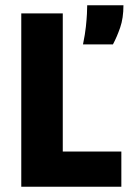

<svg xmlns="http://www.w3.org/2000/svg" viewBox="-20 -711 492 731"><path d="M61 0V-660H219V0ZM91 0V-134H442V0ZM296 -542Q304 -581 307 -609.5Q310 -638 311 -658Q312 -678 312 -691H450Q450 -642 437.5 -606Q425 -570 410 -542Z"/></svg>

Font: Bricolage Grotesque SemiCondensed ExtraBold
Style: Regular
Weight: 800
Width: 4
Designer: Mathieu Triay
Foundry: Atelier Triay
Version: Version 1.001;gftools[0.9.33.dev8+g029e19f]